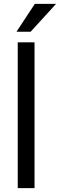

<svg xmlns="http://www.w3.org/2000/svg" viewBox="-20 -968 309 988"><path d="M157.7 0V-750H71.3V0ZM159.2 -948.2 64.9 -804.7H137.7L268.6 -948.2Z"/></svg>

Font: Roboto Condensed
Style: Regular
Weight: 400
Designer: Google
Version: Version 2.134; 2016